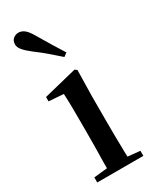

<svg xmlns="http://www.w3.org/2000/svg" viewBox="-214 -896 770 952"><g transform="rotate(-30 171.0 -419.5)"><path d="M41 0V-29L118 -37Q118 -50 118 -67Q119 -108 119.5 -153Q120 -198 120 -232V-300Q120 -350 119.5 -388.5Q119 -427 117 -463L33 -469V-494L223 -541L235 -532L232 -385V-232Q232 -198 232.5 -153Q233 -108 234 -67Q234 -50 235 -36L305 -29V0ZM231 -635 211 -620Q183 -645 153.5 -670.5Q124 -696 85 -725Q58 -746 44 -763Q30 -780 30 -796Q30 -817 43.5 -828Q57 -839 73 -839Q91 -839 106.5 -827Q122 -815 139 -786Q166 -740 188 -704Q210 -668 231 -635Z"/></g></svg>

Font: Early Summer Mincho SemiBold
Style: Regular
Weight: 600
Designer: GuiWonder
Version: Version 1.002